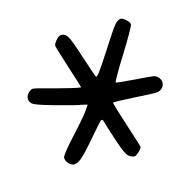

<svg xmlns="http://www.w3.org/2000/svg" viewBox="-105 -750 784 777"><g transform="rotate(-20 287.5 -361.5)"><path d="M324.2 -91.8Q317.9 -98.6 311.5 -116.2Q305.2 -134.3 296.4 -172.4Q290 -200.7 284.2 -225.6Q278.8 -250.5 277.8 -256.8Q275.4 -268.1 267.1 -262.2Q258.8 -256.3 211.4 -209.5Q161.1 -160.2 139.6 -145Q122.1 -132.8 109.4 -132.8Q106.4 -132.8 103.5 -133.3Q91.3 -136.7 83 -149.4Q74.7 -162.6 77.6 -173.8Q78.6 -179.2 97.2 -198.2Q115.7 -217.8 140.6 -240.2Q165.5 -262.7 189 -285.6Q212.4 -308.1 220.7 -317.9Q227.1 -325.7 240.2 -341.3Q235.4 -342.8 226.6 -346.2Q221.2 -348.1 216.3 -349.6Q210.9 -351.6 209.5 -351.1Q208 -351.1 181.6 -360.4Q155.3 -369.6 120.1 -382.8Q51.3 -408.2 33.7 -419.9Q20.5 -429.7 20.5 -443.4Q20.5 -446.8 21.5 -451.2Q22.5 -456.5 27.3 -462.9Q32.2 -468.8 37.6 -472.7Q46.9 -478.5 53.7 -478Q60.1 -477.5 82.5 -469.2Q159.2 -440.9 199.2 -427.7Q232.9 -416.5 238.3 -416.5Q239.3 -416.5 239.3 -417Q239.3 -418.9 233.4 -446.3Q227.5 -473.6 218.8 -510.3Q210.4 -546.9 204.6 -575.7Q198.2 -604.5 198.2 -608.4Q198.2 -617.7 211.4 -630.4Q224.1 -643.1 233.4 -643.1Q251.5 -643.1 260.7 -624.5Q270 -605.5 285.6 -535.6Q293.9 -498.5 301.3 -469.7Q308.1 -440.9 310.1 -437Q312 -431.6 327.6 -448.7Q343.3 -465.8 386.7 -522Q439 -589.8 454.6 -606.4Q470.7 -622.6 483.4 -622.6Q491.2 -622.6 503.9 -609.4Q516.1 -596.2 516.1 -587.9Q516.1 -583.5 495.1 -553.2Q474.1 -522.5 444.8 -483.9Q415 -444.8 395.5 -416.5Q377 -389.6 377 -387.2Q377 -385.7 400.4 -381.3Q422.4 -377 452.1 -372.1Q518.6 -361.8 530.3 -358.4Q542.5 -354.5 549.8 -343.3Q555.2 -335 555.7 -326.2Q555.7 -322.3 554.7 -318.4Q551.8 -305.2 539.1 -297.4Q530.8 -291.5 514.6 -292.5Q498.5 -293.5 434.1 -303.2Q396 -308.6 368.2 -312Q340.3 -315.4 339.4 -314.5Q338.4 -313.5 344.2 -283.7Q350.6 -253.9 359.9 -212.9Q369.1 -171.9 376 -141.6Q382.8 -111.3 382.8 -109.4Q382.8 -103 368.7 -91.3Q355 -80.1 347.2 -80.1Q342.8 -80.1 335.9 -83.5Q329.1 -86.9 324.2 -91.8Z"/></g></svg>

Font: Casuwalt
Style: Regular
Weight: 400
Designer: Walter E Stewart
Version: 0.1